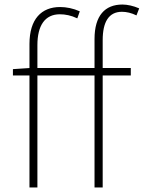

<svg xmlns="http://www.w3.org/2000/svg" viewBox="-20 -827 634 847"><path d="M594 -790C569 -801 542 -807 520 -807C443 -807 397 -758 397 -655V-527H145V-628C145 -714 178 -764 244 -764C268 -764 294 -759 321 -746L332 -777C303 -790 273 -796 245 -796C163 -796 110 -743 110 -633V-527L37 -522V-494H110V0H145V-494H397V0H433V-494H557V-527H433V-650C433 -729 459 -775 518 -775C538 -775 560 -770 582 -759Z"/></svg>

Font: Source Han Sans CN ExtraLight
Style: Regular
Weight: 250
Designer: Ryoko NISHIZUKA (kana & ideographs); Paul D. Hunt (Latin, Greek & Cyrillic); Wenlong ZHANG (bopomofo); Sandoll Communica
Foundry: Adobe Systems Incorporated
Version: Version 1.004;PS 1.004;hotconv 16.6.51;makeotf.lib2.5.65220